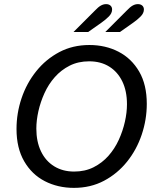

<svg xmlns="http://www.w3.org/2000/svg" viewBox="-20 -898 754 930"><path d="M338 12Q260 12 197 -20.5Q134 -53 97 -117Q60 -181 60 -273Q60 -350 84.5 -422.5Q109 -495 155.5 -553Q202 -611 267 -645.5Q332 -680 413 -680Q491 -680 554 -647.5Q617 -615 654 -551.5Q691 -488 691 -395Q691 -319 666.5 -246Q642 -173 595.5 -115Q549 -57 484 -22.5Q419 12 338 12ZM339 -67Q392 -67 433.5 -88Q475 -109 505.5 -143.5Q536 -178 555.5 -221Q575 -264 585 -308.5Q595 -353 595 -393Q595 -457 572.5 -503.5Q550 -550 509 -575.5Q468 -601 412 -601Q359 -601 317.5 -580Q276 -559 245.5 -524.5Q215 -490 195.5 -447Q176 -404 166 -359.5Q156 -315 156 -275Q156 -212 178.5 -165Q201 -118 242.5 -92.5Q284 -67 339 -67ZM336 -743 440 -847Q456 -864 468.5 -871Q481 -878 494 -878Q507 -878 515 -871Q523 -864 523 -852Q523 -834 507 -818Q491 -802 471 -788L407 -743ZM490 -743 594 -847Q610 -864 622.5 -871Q635 -878 648 -878Q661 -878 669 -871Q677 -864 677 -852Q677 -834 661 -818Q645 -802 625 -788L561 -743Z"/></svg>

Font: Atkinson Hyperlegible Next
Style: Italic
Weight: 400
Italic angle: -12°
Designer: Elliott Scott, Megan Eiswerth, Linus Boman, Theodore Petrosky, Letters from Sweden
Foundry: Applied Design Works, Letters from Sweden
Version: Version 2.001